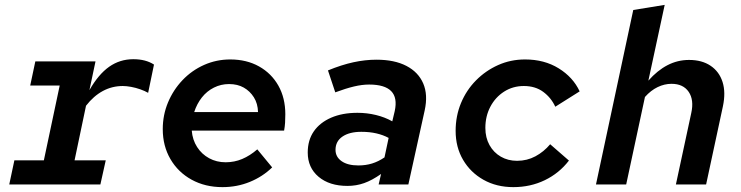

<svg xmlns="http://www.w3.org/2000/svg" viewBox="-20 -757 3040 788"><path d="M18 0 39 -99H160L225 -406H104L125 -505H372L347 -387Q384 -452 428 -483Q472 -514 527 -514Q553 -514 574 -508.5Q595 -503 612 -492L588 -376Q574 -384 555.5 -390.5Q537 -397 518 -400.5Q499 -404 484 -404Q440 -404 402 -383.5Q364 -363 333 -323L286 -99H414L392 0Z M893 11Q822 11 766.5 -19.5Q711 -50 679.5 -104Q648 -158 648 -227Q648 -285 669.5 -336.5Q691 -388 729 -428Q767 -468 817.5 -490.5Q868 -513 925 -513Q992 -513 1043 -484.5Q1094 -456 1122.5 -405.5Q1151 -355 1151 -288Q1151 -269 1150 -253Q1149 -237 1146 -221H767Q770 -183 789 -153.5Q808 -124 838.5 -107.5Q869 -91 906 -91Q942 -91 974 -104.5Q1006 -118 1036 -144L1097 -70Q1058 -32 1005.5 -10.5Q953 11 893 11ZM777 -297H1039Q1038 -332 1022 -357.5Q1006 -383 980.5 -397.5Q955 -412 920 -412Q887 -412 858 -397.5Q829 -383 808.5 -357Q788 -331 777 -297Z M1406 6Q1332 6 1287.5 -31.5Q1243 -69 1243 -131Q1243 -182 1268 -218Q1293 -254 1339 -274Q1385 -294 1447 -294Q1486 -294 1523 -285Q1560 -276 1590 -259L1600 -301Q1612 -356 1585.5 -383Q1559 -410 1495 -410Q1466 -410 1432.5 -402Q1399 -394 1356 -378L1326 -468Q1382 -491 1430.5 -501.5Q1479 -512 1525 -512Q1599 -512 1648 -486.5Q1697 -461 1717 -414.5Q1737 -368 1723 -304L1656 0H1534L1544 -43Q1507 -17 1474.5 -5.5Q1442 6 1406 6ZM1357 -142Q1357 -113 1382 -95.5Q1407 -78 1451 -78Q1481 -78 1507 -86Q1533 -94 1558 -111L1575 -191Q1553 -203 1525 -209.5Q1497 -216 1463 -216Q1414 -216 1385.5 -196.5Q1357 -177 1357 -142Z M2087 11Q2018 11 1964.5 -19Q1911 -49 1880.5 -101Q1850 -153 1850 -220Q1850 -281 1872 -334Q1894 -387 1933.5 -427Q1973 -467 2024.5 -490Q2076 -513 2135 -513Q2214 -513 2273 -476.5Q2332 -440 2359 -382L2259 -319Q2242 -356 2209.5 -380Q2177 -404 2130 -404Q2085 -404 2049 -381Q2013 -358 1992.5 -319Q1972 -280 1972 -232Q1972 -192 1989 -161.5Q2006 -131 2035.5 -114Q2065 -97 2102 -97Q2143 -97 2177.5 -115.5Q2212 -134 2238 -165L2315 -98Q2275 -46 2216 -17.5Q2157 11 2087 11Z M2426 0 2579 -716 2708 -737 2641 -426Q2678 -468 2719.5 -489.5Q2761 -511 2808 -511Q2861 -511 2896.5 -487Q2932 -463 2945.5 -420.5Q2959 -378 2947 -321L2878 0H2754L2817 -293Q2829 -347 2806.5 -380Q2784 -413 2736 -413Q2707 -413 2679 -399.5Q2651 -386 2627 -359L2550 0Z"/></svg>

Font: Red Hat Mono SemiBold
Style: Italic
Weight: 600
Italic angle: -12°
Monospace: yes
Designer: Pentagram, MCKL
Foundry: MCKL
Version: Version 1.030